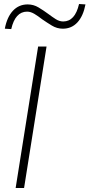

<svg xmlns="http://www.w3.org/2000/svg" viewBox="-20 -937 446 957"><path d="M58 0 170 -705H212L100 0ZM36 -792 4 -794Q15 -852 44.5 -883.5Q74 -915 118 -915Q147 -915 172 -900Q197 -885 220 -868Q240 -853 258 -841.5Q276 -830 295 -830Q354 -830 374 -917L406 -915Q395 -857 366 -825.5Q337 -794 293 -794Q264 -794 238.5 -809.5Q213 -825 190 -841Q171 -856 152 -867.5Q133 -879 115 -879Q56 -879 36 -792Z"/></svg>

Font: Nunito Sans ExtraLight
Style: Italic
Weight: 200
Italic angle: -9°
Designer: Vernon Adams
Foundry: Vernon Adams
Version: Version 3.006; ttfautohint (v1.8.3)